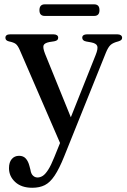

<svg xmlns="http://www.w3.org/2000/svg" viewBox="-20 -626 588 886"><path d="M316.5 -61 263 47.5 71.5 -394.5Q62.5 -415.5 53 -423Q43.5 -430.5 21 -435Q12 -437.5 8.5 -441.5Q5 -445.5 5 -452Q5 -459.5 10.5 -463.5Q16 -467.5 26 -467.5H227.5Q237 -467.5 242.8 -463.5Q248.5 -459.5 248.5 -452Q248.5 -445.5 244.5 -441.5Q240.5 -437.5 230.5 -435.5L208 -432Q185 -427.5 181 -416.5Q177 -405.5 188 -377.5ZM230.5 99.5 272 -3 285 -30 421.5 -372.5Q433 -401 428.8 -413.5Q424.5 -426 400.5 -430.5L378 -434.5Q368 -436.5 363.8 -441Q359.5 -445.5 359.5 -452Q359.5 -459.5 365.2 -463.5Q371 -467.5 380.5 -467.5H522.5Q532 -467.5 537.8 -463.2Q543.5 -459 543.5 -451.5Q543.5 -446 539.8 -442Q536 -438 526 -435Q502 -429 490.5 -418.8Q479 -408.5 468.5 -382.5L276.5 95Q253.5 152.5 232.2 184.2Q211 216 186.8 228.2Q162.5 240.5 129 240.5Q79 240.5 50.2 214Q21.5 187.5 21.5 150Q21.5 123 34.2 108Q47 93 68 93Q88 93 99.2 105.8Q110.5 118.5 116 140.5L120.5 157.5Q123 175.5 132 184.2Q141 193 153 193Q166 193 177.8 185.2Q189.5 177.5 202.5 157.2Q215.5 137 230.5 99.5ZM162 -579Q162 -592.5 168.2 -599.2Q174.5 -606 186.5 -606H414.5Q426.5 -606 432.8 -599.5Q439 -593 439 -579Q439 -565.5 432.8 -559Q426.5 -552.5 414.5 -552.5H186.5Q174.5 -552.5 168.2 -559Q162 -565.5 162 -579Z"/></svg>

Font: Fraunces 24pt
Style: Regular
Weight: 400
Version: Version 1.000;[b76b70a41]